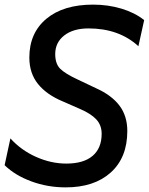

<svg xmlns="http://www.w3.org/2000/svg" viewBox="-20 -798 644 831"><path d="M0 -83 25 -199Q71 -148 136 -119Q201 -90 267 -90Q342 -90 381 -123.5Q420 -157 420 -219Q420 -256 397 -281Q374 -306 325 -327L252 -359Q182 -388 144.5 -434.5Q107 -481 107 -549Q107 -655 180.5 -716.5Q254 -778 383 -778Q448 -778 506 -760.5Q564 -743 604 -711L579 -598Q495 -675 363 -675Q297 -675 258 -644.5Q219 -614 219 -564Q219 -522 240.5 -500.5Q262 -479 316 -454L396 -416Q463 -386 497 -341Q531 -296 531 -231Q531 -116 459.5 -51.5Q388 13 264 13Q186 13 115.5 -13Q45 -39 0 -83Z"/></svg>

Font: Application Medium
Style: Italic
Weight: 500
Italic angle: -12°
Designer: Wei Huang
Foundry: Wei Huang
Version: Version 0.012